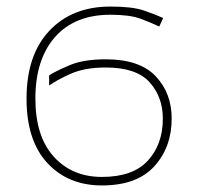

<svg xmlns="http://www.w3.org/2000/svg" viewBox="-20 -556 629 586"><path d="M291 10Q398 10 451 -48.5Q504 -107 504 -194Q504 -272 455 -323.5Q406 -375 303 -375Q235 -375 192.5 -357Q150 -339 130 -326V-295Q152 -311 195 -330.5Q238 -350 303 -350Q396 -350 436.5 -305Q477 -260 477 -194Q477 -116 431.5 -66Q386 -16 291 -16Q200 -16 144 -78Q88 -140 88 -255Q88 -375 148 -443Q208 -511 317 -511Q376 -511 408.5 -499Q441 -487 466 -475L478 -501Q454 -512 419 -524Q384 -536 317 -536Q200 -536 130.5 -462Q61 -388 61 -255Q61 -127 124.5 -58.5Q188 10 291 10Z"/></svg>

Font: Noto Sans UI Thin
Style: Regular
Weight: 250
Designer: Monotype Design Team
Foundry: Monotype Imaging Inc.
Version: Version 1.901